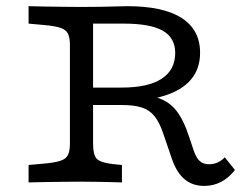

<svg xmlns="http://www.w3.org/2000/svg" viewBox="-20 -591 781 622"><path d="M206.5 -145.2V-445.2Q206.5 -468.5 200.4 -481.5Q194.4 -494.4 177 -500.4Q159.7 -506.5 125.8 -509.7L72.6 -514.5V-571Q96.8 -570.2 125.4 -569.8Q154 -569.4 182.7 -569Q211.3 -568.5 235.5 -568.5H243.5Q278.2 -568.5 306.9 -569Q335.5 -569.4 357.3 -570.2Q379 -571 391.9 -571Q508.9 -571 568.5 -532.7Q628.2 -494.4 628.2 -420.2Q628.2 -368.5 598.8 -333.5Q569.4 -298.4 511.7 -280.6Q454 -262.9 368.5 -262.9H248.4V-307.3H374.2Q459.7 -307.3 503.6 -335.9Q547.6 -364.5 547.6 -419.4Q547.6 -468.5 507.3 -491.5Q466.9 -514.5 380.6 -514.5H281.5V-145.2ZM641.9 11.3Q604 11.3 578.2 -10.1Q552.4 -31.5 537.1 -75.8L508.9 -158.1Q496.8 -194.4 480.6 -214.5Q464.5 -234.7 439.5 -242.7Q414.5 -250.8 374.2 -250.8H250V-288.7H368.5Q440.3 -288.7 482.3 -277Q524.2 -265.3 549.2 -235.1Q574.2 -204.8 592.7 -147.6L608.1 -101.6Q616.1 -79 627.4 -69Q638.7 -58.9 657.3 -58.9Q671.8 -58.9 684.7 -64.5Q697.6 -70.2 708.1 -81.5L741.1 -40.3Q721 -14.5 696 -1.6Q671 11.3 641.9 11.3ZM235.5 -2.4Q211.3 -2.4 182.7 -2Q154 -1.6 125.4 -1.2Q96.8 -0.8 72.6 0V-56.5L125.8 -61.3Q159.7 -64.5 177 -70.6Q194.4 -76.6 200.4 -89.5Q206.5 -102.4 206.5 -125.8V-145.2H281.5V-125.8Q281.5 -89.5 293.1 -77Q304.8 -64.5 343.5 -59.7L375 -56.5V0Q356.5 -0.8 333.9 -1.2Q311.3 -1.6 289.1 -2Q266.9 -2.4 247.6 -2.4H244.4Z"/></svg>

Font: Playfair 5pt SemiExpanded Light
Style: Regular
Weight: 300
Width: 6
Designer: Claus Eggers Sørensen
Foundry: Claus Eggers Sørensen
Version: Version 2.203